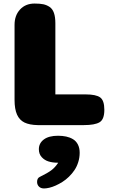

<svg xmlns="http://www.w3.org/2000/svg" viewBox="-20 -705 648 1082"><path d="M192 0Q146 -1 118 -14.5Q90 -28 76 -59Q62 -90 62 -142V-565Q62 -618 93 -651.5Q124 -685 175 -685Q205 -685 224 -681Q243 -677 259.5 -666Q276 -655 284 -632Q292 -609 292 -574V-173H463Q521 -173 544.5 -156Q568 -139 568 -86Q568 -32 541 -16Q514 0 453 0ZM199 136Q199 102 227 81Q255 60 307 60Q332 60 353 64.5Q374 69 391.5 79.5Q409 90 419 109.5Q429 129 429 156Q429 183 421 208.5Q413 234 399.5 254Q386 274 368.5 291Q351 308 332 320Q313 332 294 340.5Q275 349 258 353Q241 357 228 357Q210 357 199.5 346.5Q189 336 189 320Q189 299 204 292Q249 270 270 254Q291 238 308 212H307Q277 212 254 205Q231 198 215 180.5Q199 163 199 136Z"/></svg>

Font: Coiny 2.0
Style: Regular
Weight: 400
Version: Version 1.001 July 11, 2018